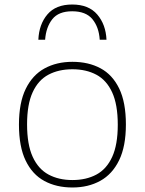

<svg xmlns="http://www.w3.org/2000/svg" viewBox="-20 -822 642 851"><path d="M301 9Q230 9 176.8 -19.8Q123.5 -48.5 93.8 -110Q64 -171.5 64 -270Q64 -366.5 94 -428Q124 -489.5 177.5 -518.8Q231 -548 301 -548Q372 -548 425.2 -519.5Q478.5 -491 508.2 -429.8Q538 -368.5 538 -270Q538 -173.5 508 -111.8Q478 -50 424.5 -20.5Q371 9 301 9ZM301 -24Q362 -24 407.2 -48.2Q452.5 -72.5 477.2 -126.5Q502 -180.5 502 -269Q502 -358.5 477.2 -412.5Q452.5 -466.5 407.2 -490.8Q362 -515 301 -515Q240 -515 194.8 -491Q149.5 -467 124.8 -413.2Q100 -359.5 100 -271Q100 -181.5 124.8 -127.2Q149.5 -73 194.8 -48.5Q240 -24 301 -24ZM150 -646Q153 -714.5 190.2 -758.2Q227.5 -802 300 -802Q373 -802 411 -757.8Q449 -713.5 452 -646H422Q418.5 -701.5 389.8 -736.8Q361 -772 300 -772Q239.5 -772 211.8 -736.8Q184 -701.5 180 -646Z"/></svg>

Font: Encode Sans Expanded Thin
Style: Regular
Weight: 100
Width: 7
Designer: Multiple Designers
Foundry: Impallari Type
Version: Version 3.000; ttfautohint (v1.8.3) -l 8 -r 50 -G 200 -x 14 